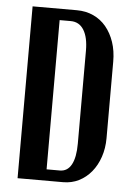

<svg xmlns="http://www.w3.org/2000/svg" viewBox="-51 -738 538 778"><g transform="rotate(5 217.5 -349.5)"><path d="M50 -699H230Q267 -699 297.5 -685Q328 -671 349.5 -645Q371 -619 383 -583.5Q395 -548 395 -504V-193Q395 -152 383 -116.5Q371 -81 349.5 -55Q328 -29 299 -14.5Q270 0 235 0H50ZM164 -46H218Q249 -46 265 -75.5Q281 -105 281 -161V-539Q281 -593 262.5 -623Q244 -653 209 -653H164Z"/></g></svg>

Font: Moniqa ExtBd Paragraph
Style: Regular
Weight: 800
Designer: Rajesh Rajput
Foundry: Rajesh Rajput
Version: Version 1.000